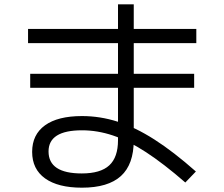

<svg xmlns="http://www.w3.org/2000/svg" viewBox="-20 -827 1040 890"><path d="M360 43Q249 43 189 0Q129 -43 129 -123Q129 -203 188.5 -246Q248 -289 360 -289Q444 -289 525.5 -263Q607 -237 695.5 -180.5Q784 -124 888 -32L839 19Q739 -68 657 -121.5Q575 -175 503.5 -199Q432 -223 360 -223Q205 -223 205 -125Q205 -23 359 -23Q446 -23 486.5 -60.5Q527 -98 527 -177V-807H600V-177Q600 -65 540.5 -11Q481 43 360 43ZM120 -420V-485H880V-420ZM110 -627V-693H890V-627Z"/></svg>

Font: M PLUS 1 Code
Style: Regular
Weight: 400
Designer: Coji Morishita
Foundry: UNDERFOREST DESIGN
Version: Version 1.005